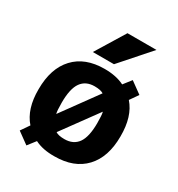

<svg xmlns="http://www.w3.org/2000/svg" viewBox="-188 -883 959 1037"><g transform="rotate(30 291.5 -364.0)"><path d="M187.5 -192.4 348.6 -414.1Q331.1 -425.8 293 -425.8Q238.3 -425.8 210.4 -386.7Q182.6 -347.7 182.6 -260.7Q182.6 -210.9 187.5 -192.4ZM238.3 -108.4Q255.9 -96.7 293 -96.7Q348.6 -96.7 376.5 -135.7Q404.3 -174.8 404.3 -260.7Q404.3 -311.5 399.4 -329.1ZM170.9 -13.7 132.8 35.2 61.5 -16.6 97.7 -69.3Q37.1 -137.7 38.1 -260.7Q38.1 -390.6 105 -462.4Q171.9 -534.2 293 -534.2Q366.2 -534.2 416 -508.8L454.1 -557.6L525.4 -505.9L489.3 -454.1Q549.8 -385.7 548.8 -260.7Q548.8 -131.8 481.9 -60.5Q415 10.7 293 10.7Q220.7 11.7 170.9 -13.7ZM191.4 -581.1 302.7 -762.7H483.4L323.2 -581.1Z"/></g></svg>

Font: Gen Shin Gothic Bold
Style: Bold
Weight: 700
Designer: [Source Han Sans]
Ryoko NISHIZUKA  (kana & ideographs); Paul D. Hunt (Latin, Greek & Cyrillic); Wenlong ZHANG  (bopomofo
Version: Version 1.002.20150607